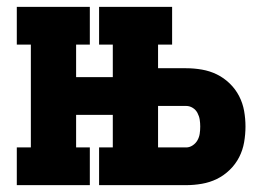

<svg xmlns="http://www.w3.org/2000/svg" viewBox="-20 -540 790 560"><path d="M29 0V-110H70V-410H29V-520H242V-410H202V-315H309V-410H269V-520H482V-410H441V-341H523Q546 -341 569 -337Q592 -333 612.5 -323Q633 -313 650 -296.5Q667 -280 677.5 -259.5Q688 -239 692 -216.5Q696 -194 696 -171Q696 -148 692 -125Q688 -102 677.5 -81.5Q667 -61 650 -44.5Q633 -28 612.5 -18Q592 -8 569 -4Q546 0 523 0H269V-110H309V-205H202V-110H242V0ZM523 -110Q533 -110 542 -116Q551 -122 556 -131Q561 -140 562.5 -150Q564 -160 564 -171Q564 -181 562.5 -191Q561 -201 556 -210.5Q551 -220 542 -225.5Q533 -231 523 -231H441V-110Z"/></svg>

Font: Iosevka Etoile Extrabold
Style: Regular
Weight: 800
Designer: Belleve Invis
Foundry: Belleve Invis
Version: Version 22.1.2; ttfautohint (v1.8.4)